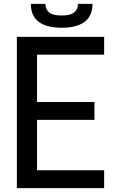

<svg xmlns="http://www.w3.org/2000/svg" viewBox="-20 -970 597 990"><path d="M298 -827Q253 -827 222.5 -836.5Q192 -846 173.5 -862.5Q155 -879 147 -901.5Q139 -924 139 -950H214Q214 -922 233.5 -906Q253 -890 298 -890Q343 -890 362.5 -906Q382 -922 382 -950H457Q457 -924 449 -901.5Q441 -879 422.5 -862.5Q404 -846 373.5 -836.5Q343 -827 298 -827ZM517 -780V-688H171V-444H467V-352H171V-92H517V0H67V-780Z"/></svg>

Font: Cooper Hewitt
Style: Regular
Weight: 707
Designer: Village Type and Design LLC
Foundry: Cooper Hewitt Smithsonian Design Museum
Version: 1.000